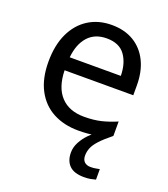

<svg xmlns="http://www.w3.org/2000/svg" viewBox="-140 -645 843 964"><g transform="rotate(20 282.0 -163.0)"><path d="M389 116Q389 138 401 149.5Q413 161 434 161Q451 161 462.5 158.5Q474 156 482 155V211Q468 215 454 217.5Q440 220 420 220Q367 220 342 195Q317 170 317 126Q317 97 331.5 70Q346 43 367.5 21Q389 -1 409 -15L489 -25Q449 7 427 31Q405 55 397 75Q389 95 389 116ZM292 -546Q361 -546 410.5 -516Q460 -486 486.5 -431.5Q513 -377 513 -304V-251H146Q148 -160 192.5 -112.5Q237 -65 317 -65Q368 -65 407.5 -74.5Q447 -84 489 -102V-25Q448 -7 408 1.5Q368 10 313 10Q237 10 178.5 -21Q120 -52 87.5 -113.5Q55 -175 55 -264Q55 -352 84.5 -415Q114 -478 167.5 -512Q221 -546 292 -546ZM291 -474Q228 -474 191.5 -433.5Q155 -393 148 -321H421Q420 -389 389 -431.5Q358 -474 291 -474Z"/></g></svg>

Font: Noto Sans Vithkuqi
Style: Regular
Weight: 400
Version: Version 1.001